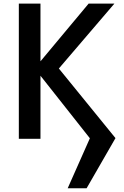

<svg xmlns="http://www.w3.org/2000/svg" viewBox="-20 -751 674 1040"><path d="M449.2 268.6H346.7L466.8 -2L199.2 -340.8V1H82V-731.4H199.2V-418.9L460 -731.4H599.6L298.8 -379.9L605.5 -2.9Z"/></svg>

Font: Gen Shin Gothic Medium
Style: Regular
Weight: 500
Designer: [Source Han Sans]
Ryoko NISHIZUKA  (kana & ideographs); Paul D. Hunt (Latin, Greek & Cyrillic); Wenlong ZHANG  (bopomofo
Version: Version 1.002.20150607